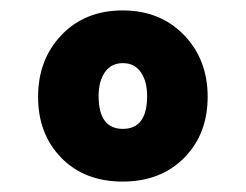

<svg xmlns="http://www.w3.org/2000/svg" viewBox="-20 -785 471 368"><path d="M215 -765Q287 -765 332.5 -718Q378 -671 378 -599.5Q378 -528 333 -482.5Q288 -437 215 -437Q142 -437 97.5 -482.5Q53 -528 53 -599.5Q53 -671 98 -718Q143 -765 215 -765ZM262 -601Q262 -629 250 -646.5Q238 -664 215.5 -664Q193 -664 181 -646.5Q169 -629 169 -601Q169 -538 215.5 -538Q262 -538 262 -601Z"/></svg>

Font: Delius Unicase
Style: Bold
Weight: 700
Designer: Natalia Raices
Foundry: Natalia Raices
Version: Version 1.001